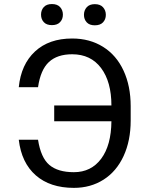

<svg xmlns="http://www.w3.org/2000/svg" viewBox="-20 -909 714 939"><path d="M166 -225.6Q179.7 -137.7 221.4 -102.3Q263.2 -66.9 341.3 -66.9Q425.8 -66.9 474.9 -132.8Q523.9 -198.7 524.9 -315.9H245.1V-393.1H524.9Q524.9 -508.8 474.4 -576.2Q423.8 -643.6 333 -643.6Q259.8 -643.6 219 -605.5Q178.2 -567.4 166 -482.4H71.8Q83 -594.2 151.4 -657.5Q219.7 -720.7 333 -720.7Q418.9 -720.7 484.1 -679.9Q549.3 -639.2 584.2 -563.7Q619.1 -488.3 619.1 -390.1V-319.3Q619.1 -221.2 584.5 -146Q549.8 -70.8 486.6 -30.5Q423.3 9.8 341.3 9.8Q225.1 9.8 155 -51.5Q85 -112.8 71.8 -225.6ZM180.7 -837.4Q180.7 -859.4 194.1 -874.3Q207.5 -889.2 233.9 -889.2Q260.3 -889.2 273.9 -874.3Q287.6 -859.4 287.6 -837.4Q287.6 -815.4 273.9 -800.8Q260.3 -786.1 233.9 -786.1Q207.5 -786.1 194.1 -800.8Q180.7 -815.4 180.7 -837.4ZM390.6 -836.4Q390.6 -858.4 404.1 -873.5Q417.5 -888.7 443.8 -888.7Q470.2 -888.7 483.9 -873.5Q497.6 -858.4 497.6 -836.4Q497.6 -814.5 483.9 -799.8Q470.2 -785.2 443.8 -785.2Q417.5 -785.2 404.1 -799.8Q390.6 -814.5 390.6 -836.4Z"/></svg>

Font: Roboto
Style: Regular
Weight: 400
Designer: Google
Version: Version 2.001047; 2015